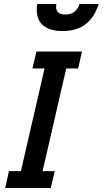

<svg xmlns="http://www.w3.org/2000/svg" viewBox="-20 -945 516 965"><path d="M235 0H6L25 -85H85L204 -601H143L163 -686H392L373 -601H313L194 -85H255ZM292 -789Q234 -789 199.5 -815Q165 -841 165 -896Q165 -909 167 -925H263L262 -910Q262 -872 309 -872Q362 -872 380 -925H476Q456 -861 412.5 -825Q369 -789 292 -789Z"/></svg>

Font: Storia Sans SemiBold
Style: Italic
Weight: 600
Italic angle: -13°
Designer: Campivisivi
Foundry: Accademia di Belle Arti di Urbino and students of MA course of Visual design
Version: Version 60.001;May 25, 2020;FontCreator 12.0.0.2522 64-bit